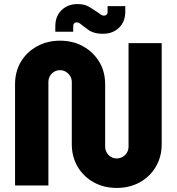

<svg xmlns="http://www.w3.org/2000/svg" viewBox="-20 -912 870 944"><path d="M554 12Q491 12 441 -15.5Q391 -43 362 -92Q333 -141 333 -203V-509Q333 -525 325 -538Q317 -551 304 -559Q291 -567 275 -567Q259 -567 246 -559Q233 -551 225.5 -538Q218 -525 218 -509V0H54V-497Q54 -560 82.5 -608Q111 -656 161.5 -684Q212 -712 275 -712Q339 -712 389 -684Q439 -656 468 -608Q497 -560 497 -497V-191Q497 -175 505 -161.5Q513 -148 525.5 -140.5Q538 -133 553 -133Q569 -133 582.5 -140.5Q596 -148 604 -161.5Q612 -175 612 -191V-700H775V-203Q775 -141 746 -92Q717 -43 667 -15.5Q617 12 554 12ZM487 -746Q461 -746 443 -751.5Q425 -757 412.5 -766.5Q400 -776 388 -785Q380 -792 372.5 -797Q365 -802 357 -802Q350 -802 345 -797.5Q340 -793 340 -784V-756H252V-783Q252 -833 283 -862.5Q314 -892 361 -892Q396 -892 418 -878.5Q440 -865 458 -853Q466 -847 474.5 -841Q483 -835 491 -835Q498 -835 503.5 -839.5Q509 -844 509 -854V-882H596V-855Q596 -805 565 -775.5Q534 -746 487 -746Z"/></svg>

Font: MuseoModerno SemiBold
Style: Bold
Weight: 700
Version: Version 1.001